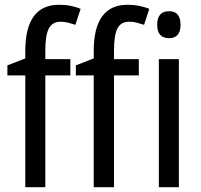

<svg xmlns="http://www.w3.org/2000/svg" viewBox="-20 -785 842 805"><path d="M639 -681Q639 -625 689 -625Q737 -625 737 -681Q737 -738 689 -738Q639 -738 639 -681ZM562 -537H458V-573Q458 -638 472.5 -666Q487 -694 522 -694Q538 -694 553.5 -690Q569 -686 584 -681L606 -748Q586 -756 563.5 -760.5Q541 -765 515 -765Q373 -765 373 -571V-540L298 -511V-469H373V0H458V-469H562ZM275 -537H170V-573Q170 -638 185 -666Q200 -694 234 -694Q250 -694 265.5 -690Q281 -686 296 -681L318 -748Q298 -756 276 -760.5Q254 -765 228 -765Q86 -765 86 -571V-540L11 -511V-469H86V0H170V-469H275ZM646 -537V0H730V-537Z"/></svg>

Font: Noto Sans Display SemiCondensed
Style: Regular
Weight: 400
Width: 4
Designer: Monotype Design team
Foundry: Monotype Imaging Inc.
Version: 1.000